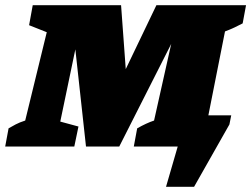

<svg xmlns="http://www.w3.org/2000/svg" viewBox="-50 -564 967 739"><path d="M-30 0 -17 -70Q-5 -77 10 -85Q25 -93 47 -100L130 -440L62 -467L76 -544H416L434 -298L552 -544H897L884 -474Q871 -467 853 -458.5Q835 -450 816 -443L752 -120H840L833 -85L697 155H589L634 0H465L478 -70Q513 -90 543 -100L609 -395L409 0H281L240 -374L182 -96L252 -77L236 0Z"/></svg>

Font: Piazzolla SC Black
Style: Italic
Weight: 900
Italic angle: -11.3°
Designer: Juan Pablo del Peral
Foundry: Huerta Tipografica
Version: Version 1.330